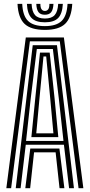

<svg xmlns="http://www.w3.org/2000/svg" viewBox="-20 -999 476 1019"><path d="M13.6 0 116.9 -800H319.1L422.4 0H397L297.4 -779.7H138.6L39 0ZM114.3 0 140.7 -210.7H295.3L321.7 0H296L275.2 -190.6H160.8L140 0ZM63.5 0 153.7 -759.1H282.3L372.5 0H346.7L319.3 -230.9H116.7L89.3 0ZM118.3 -251H316.9L292 -477.4L260.6 -738.8H175.4L143.2 -477.4ZM146.5 -271.1 167.2 -477.4 192.3 -719.9H243.7L269.6 -477.4L289.5 -271.1ZM172.5 -291.2H263.5L246.5 -477.4L225.2 -699.4H210.8L189.6 -477.4ZM218.2 -840.3Q144 -840.3 110.2 -872.5Q76.5 -904.7 72.9 -978.6H97.9Q100.8 -915.3 128.9 -887.9Q156.9 -860.4 218.2 -860.4Q279.2 -860.4 307.2 -887.9Q335.2 -915.3 338.5 -978.6H363.5Q359.3 -904.7 325.6 -872.5Q291.9 -840.3 218.2 -840.3ZM218.2 -880.6Q169.5 -880.6 147.5 -903.3Q125.4 -926 122.8 -978.6H147.6Q149.7 -936.9 166.1 -918.8Q182.4 -900.7 218.2 -900.7Q253.8 -900.7 270.1 -918.8Q286.5 -936.9 288.8 -978.6H313.6Q310.8 -926 288.6 -903.3Q266.4 -880.6 218.2 -880.6ZM218.2 -920.8Q195.2 -920.8 184.6 -934.2Q174 -947.6 172.6 -978.6H194.3Q194.2 -958.5 200.7 -949.7Q207.1 -940.9 218.2 -940.9Q229.5 -940.9 236 -949.7Q242.4 -958.5 242.1 -978.6H263.8Q262.1 -947.6 251.5 -934.2Q240.9 -920.8 218.2 -920.8Z"/></svg>

Font: Big Shoulders Inline Thin
Style: Regular
Weight: 100
Designer: Patric King
Foundry: XO Type Co
Version: Version 2.002